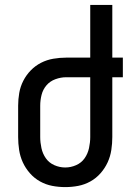

<svg xmlns="http://www.w3.org/2000/svg" viewBox="-20 -755 540 783"><path d="M246 8Q219 8 193 3Q167 -2 143.5 -15Q120 -28 102 -48.5Q84 -69 73 -93Q62 -117 58 -143.5Q54 -170 54 -196V-324Q54 -350 58.5 -376Q63 -402 75 -425.5Q87 -449 105.5 -468Q124 -487 147.5 -499Q171 -511 197.5 -515.5Q224 -520 250 -520H348V-735H438V-520H481V-440H438V-196Q438 -170 434 -143.5Q430 -117 419 -93Q408 -69 390 -48.5Q372 -28 348.5 -15Q325 -2 299 3Q273 8 246 8ZM246 -72Q269 -72 290.5 -81.5Q312 -91 325 -109.5Q338 -128 343 -151Q348 -174 348 -196V-440H250Q228 -440 206 -432Q184 -424 169.5 -407Q155 -390 149.5 -368Q144 -346 144 -324V-196Q144 -174 149 -151Q154 -128 167 -109.5Q180 -91 201.5 -81.5Q223 -72 246 -72Z"/></svg>

Font: Iosevka Fixed Medium
Style: Regular
Weight: 500
Monospace: yes
Designer: Belleve Invis
Foundry: Belleve Invis
Version: Version 32.3.0